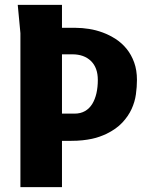

<svg xmlns="http://www.w3.org/2000/svg" viewBox="-20 -770 690 790"><path d="M53 -750H235V-655.5H292Q317.5 -655.5 346.2 -651Q375 -646.5 402.8 -636.2Q430.5 -626 456 -609.5Q481.5 -593 501 -569Q520.5 -545 532 -513.2Q543.5 -481.5 543.5 -441Q543.5 -412.5 539.2 -381.8Q535 -351 521.5 -321.5Q508 -292 483.2 -265.5Q458.5 -239 417.5 -219Q404.5 -213 390 -207.8Q375.5 -202.5 358 -198.8Q340.5 -195 319.5 -192.8Q298.5 -190.5 273 -190.5H235V0H64V-633.5ZM235 -546.5V-302.5H287Q311.5 -302.5 329.8 -313Q348 -323.5 359.5 -342.2Q371 -361 376.8 -386.2Q382.5 -411.5 382.5 -441Q382.5 -491.5 354.2 -519Q326 -546.5 277.5 -546.5Z"/></svg>

Font: B612
Style: Bold
Weight: 700
Designer: Nicolas Chauveau, Thomas Paillot, Jonathan Favre-Lamarine, Jean-Luc Vinot
Foundry: AIRBUS
Version: Version 1.008